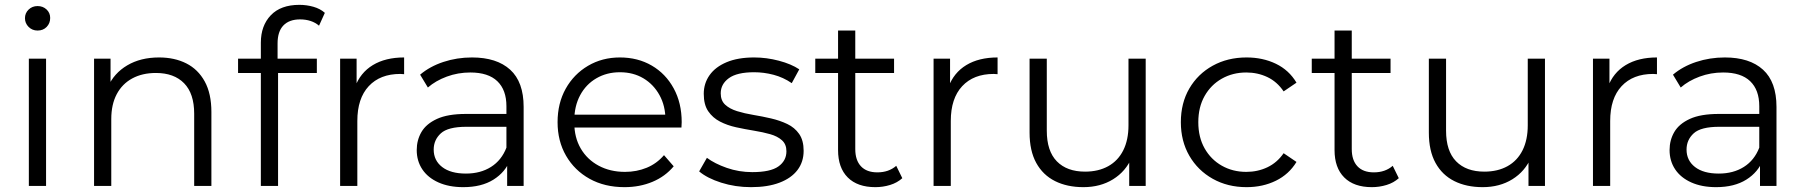

<svg xmlns="http://www.w3.org/2000/svg" viewBox="-20 -767 7442 792"><path d="M99 0V-525H170V0ZM135 -641Q113 -641 98 -656Q83 -671 83 -692Q83 -713 98 -727.5Q113 -742 135 -742Q157 -742 172 -728Q187 -714 187 -693Q187 -671 172.5 -656Q158 -641 135 -641Z M368 0V-525H436V-381L425 -408Q450 -465 505 -497.5Q560 -530 636 -530Q700 -530 748.5 -505.5Q797 -481 824.5 -431Q852 -381 852 -305V0H781V-298Q781 -381 739.5 -423.5Q698 -466 623 -466Q567 -466 525.5 -443.5Q484 -421 461.5 -378.5Q439 -336 439 -276V0Z M1056 0V-591Q1056 -661 1097 -704Q1138 -747 1215 -747Q1245 -747 1273 -739Q1301 -731 1320 -714L1296 -661Q1281 -674 1261 -680.5Q1241 -687 1218 -687Q1173 -687 1149 -662Q1125 -637 1125 -588V-508L1127 -475V0ZM962 -466V-525H1287V-466Z M1383 0V-525H1451V-382L1444 -407Q1466 -467 1518 -498.5Q1570 -530 1647 -530V-461Q1643 -461 1639 -461.5Q1635 -462 1631 -462Q1548 -462 1501 -411.5Q1454 -361 1454 -268V0Z M2072 0V-116L2069 -135V-329Q2069 -396 2031.5 -432Q1994 -468 1920 -468Q1869 -468 1823 -451Q1777 -434 1745 -406L1713 -459Q1753 -493 1809 -511.5Q1865 -530 1927 -530Q2029 -530 2084.5 -479.5Q2140 -429 2140 -326V0ZM1891 5Q1832 5 1788.5 -14.5Q1745 -34 1722 -68.5Q1699 -103 1699 -148Q1699 -189 1718.5 -222.5Q1738 -256 1782.5 -276.5Q1827 -297 1902 -297H2083V-244H1904Q1828 -244 1798.5 -217Q1769 -190 1769 -150Q1769 -105 1804 -78Q1839 -51 1902 -51Q1962 -51 2005.5 -78.5Q2049 -106 2069 -158L2085 -109Q2065 -57 2015.5 -26Q1966 5 1891 5Z M2556 5Q2474 5 2412 -29.5Q2350 -64 2315 -124.5Q2280 -185 2280 -263Q2280 -341 2313.5 -401Q2347 -461 2405.5 -495.5Q2464 -530 2537 -530Q2611 -530 2668.5 -496.5Q2726 -463 2759 -402.5Q2792 -342 2792 -263Q2792 -258 2791.5 -252.5Q2791 -247 2791 -241H2334V-294H2753L2725 -273Q2725 -330 2700.5 -374.5Q2676 -419 2634 -444Q2592 -469 2537 -469Q2483 -469 2440 -444Q2397 -419 2373 -374Q2349 -329 2349 -271V-260Q2349 -200 2375.5 -154.5Q2402 -109 2449.5 -83.5Q2497 -58 2558 -58Q2606 -58 2647.5 -75Q2689 -92 2719 -127L2759 -81Q2724 -39 2671.5 -17Q2619 5 2556 5Z M3078 5Q3013 5 2955 -13.5Q2897 -32 2864 -60L2896 -116Q2928 -92 2978 -74.5Q3028 -57 3083 -57Q3158 -57 3191 -80.5Q3224 -104 3224 -143Q3224 -172 3205.5 -188.5Q3187 -205 3157 -213.5Q3127 -222 3090 -228Q3053 -234 3016.5 -242Q2980 -250 2950 -265.5Q2920 -281 2901.5 -308Q2883 -335 2883 -380Q2883 -423 2907 -457Q2931 -491 2977.5 -510.5Q3024 -530 3091 -530Q3142 -530 3193 -516.5Q3244 -503 3277 -481L3246 -424Q3211 -448 3171 -458.5Q3131 -469 3091 -469Q3020 -469 2986.5 -444.5Q2953 -420 2953 -382Q2953 -352 2971.5 -335Q2990 -318 3020.5 -308.5Q3051 -299 3087.5 -293Q3124 -287 3160.5 -278.5Q3197 -270 3227.5 -255.5Q3258 -241 3276.5 -214.5Q3295 -188 3295 -145Q3295 -99 3269.5 -65.5Q3244 -32 3195.5 -13.5Q3147 5 3078 5Z M3591 5Q3517 5 3477 -35Q3437 -75 3437 -148V-641H3508V-152Q3508 -106 3531.5 -81Q3555 -56 3599 -56Q3646 -56 3677 -83L3702 -32Q3681 -13 3651.5 -4Q3622 5 3591 5ZM3343 -466V-525H3668V-466Z M3831 0V-525H3899V-382L3892 -407Q3914 -467 3966 -498.5Q4018 -530 4095 -530V-461Q4091 -461 4087 -461.5Q4083 -462 4079 -462Q3996 -462 3949 -411.5Q3902 -361 3902 -268V0Z M4449 5Q4382 5 4332 -20Q4282 -45 4254.5 -95Q4227 -145 4227 -220V-525H4298V-228Q4298 -144 4339.5 -101.5Q4381 -59 4456 -59Q4511 -59 4551.5 -81.5Q4592 -104 4613.5 -147Q4635 -190 4635 -250V-525H4706V0H4638V-144L4649 -118Q4624 -60 4571.5 -27.5Q4519 5 4449 5Z M5122 5Q5044 5 4982.5 -29.5Q4921 -64 4886 -124.5Q4851 -185 4851 -263Q4851 -342 4886 -402Q4921 -462 4982.5 -496Q5044 -530 5122 -530Q5189 -530 5243 -504Q5297 -478 5328 -426L5275 -390Q5248 -430 5208 -449Q5168 -468 5121 -468Q5065 -468 5020 -442.5Q4975 -417 4949 -371Q4923 -325 4923 -263Q4923 -201 4949 -155Q4975 -109 5020 -83.5Q5065 -58 5121 -58Q5168 -58 5208 -77Q5248 -96 5275 -135L5328 -99Q5297 -48 5243 -21.5Q5189 5 5122 5Z M5639 5Q5565 5 5525 -35Q5485 -75 5485 -148V-641H5556V-152Q5556 -106 5579.5 -81Q5603 -56 5647 -56Q5694 -56 5725 -83L5750 -32Q5729 -13 5699.5 -4Q5670 5 5639 5ZM5391 -466V-525H5716V-466Z M6096 5Q6029 5 5979 -20Q5929 -45 5901.5 -95Q5874 -145 5874 -220V-525H5945V-228Q5945 -144 5986.5 -101.5Q6028 -59 6103 -59Q6158 -59 6198.5 -81.5Q6239 -104 6260.5 -147Q6282 -190 6282 -250V-525H6353V0H6285V-144L6296 -118Q6271 -60 6218.5 -27.5Q6166 5 6096 5Z M6551 0V-525H6619V-382L6612 -407Q6634 -467 6686 -498.5Q6738 -530 6815 -530V-461Q6811 -461 6807 -461.5Q6803 -462 6799 -462Q6716 -462 6669 -411.5Q6622 -361 6622 -268V0Z M7240 0V-116L7237 -135V-329Q7237 -396 7199.5 -432Q7162 -468 7088 -468Q7037 -468 6991 -451Q6945 -434 6913 -406L6881 -459Q6921 -493 6977 -511.5Q7033 -530 7095 -530Q7197 -530 7252.5 -479.5Q7308 -429 7308 -326V0ZM7059 5Q7000 5 6956.5 -14.5Q6913 -34 6890 -68.5Q6867 -103 6867 -148Q6867 -189 6886.5 -222.5Q6906 -256 6950.5 -276.5Q6995 -297 7070 -297H7251V-244H7072Q6996 -244 6966.5 -217Q6937 -190 6937 -150Q6937 -105 6972 -78Q7007 -51 7070 -51Q7130 -51 7173.5 -78.5Q7217 -106 7237 -158L7253 -109Q7233 -57 7183.5 -26Q7134 5 7059 5Z"/></svg>

Font: Montserrat Thin
Style: Regular
Weight: 400
Version: Version 9.000